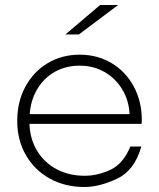

<svg xmlns="http://www.w3.org/2000/svg" viewBox="-20 -745 637 769"><path d="M547 -249H98Q100 -188 129 -140.5Q158 -93 207.5 -67Q257 -41 319 -41Q370 -41 421.5 -64.5Q473 -88 502 -158H546Q519 -62 448.5 -29Q378 4 318 4Q240 4 179 -30Q118 -64 83.5 -124Q49 -184 49 -261Q49 -337 81.5 -397.5Q114 -458 171 -492Q228 -526 299 -526Q370 -526 426.5 -492.5Q483 -459 515.5 -399Q548 -339 548 -263ZM299 -482Q244 -482 200 -457.5Q156 -433 129.5 -388.5Q103 -344 99 -288H499Q496 -344 469 -388Q442 -432 398 -457Q354 -482 299 -482ZM381 -725H453L296 -607H242Z"/></svg>

Font: Hilab Light
Style: Regular
Weight: 300
Designer: Cristianderson Lima
Foundry: Cristianderson
Version: Version 1.0